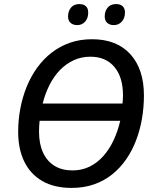

<svg xmlns="http://www.w3.org/2000/svg" viewBox="-20 -919 763 949"><path d="M333.5 9.8Q247.6 9.8 188.7 -24.4Q129.9 -58.6 99.9 -120.6Q69.8 -182.6 69.8 -266.6Q69.8 -326.2 80.6 -383.1Q91.3 -439.9 112.3 -491.2Q133.3 -542.5 164.3 -585.2Q195.3 -627.9 235.8 -659.2Q276.4 -690.4 325.9 -707.8Q375.5 -725.1 434.6 -725.1Q557.1 -725.1 624.3 -651.1Q691.4 -577.1 691.4 -447.3Q691.4 -388.7 681.6 -332Q671.9 -275.4 652.3 -224.4Q632.8 -173.3 603 -130.6Q573.2 -87.9 533.7 -56.4Q494.1 -24.9 444.3 -7.6Q394.5 9.8 333.5 9.8ZM338.4 -76.7Q384.3 -76.7 422.4 -95.2Q460.4 -113.8 490.2 -147Q520 -180.2 541 -224.9Q562 -269.5 574.2 -321.8H175.8Q174.3 -309.6 173.6 -295.4Q172.9 -281.2 172.9 -268.1Q172.9 -208 192.6 -165Q212.4 -122.1 249.3 -99.4Q286.1 -76.7 338.4 -76.7ZM190.9 -407.2H585.4Q586.4 -416 587.2 -426.3Q587.9 -436.5 587.9 -447.8Q587.9 -537.6 545.4 -588.1Q502.9 -638.7 426.8 -638.7Q382.3 -638.7 344.5 -621.3Q306.6 -604 276.6 -573Q246.6 -542 225.1 -499.8Q203.6 -457.5 190.9 -407.2ZM542.5 -794.9Q522.9 -794.9 510.3 -805.7Q497.6 -816.4 497.6 -837.9Q497.6 -863.8 512 -881.3Q526.4 -898.9 554.2 -898.9Q574.7 -898.9 586.2 -888.2Q597.7 -877.4 597.7 -857.4Q597.7 -828.6 581.8 -811.8Q565.9 -794.9 542.5 -794.9ZM361.8 -794.9Q341.8 -794.9 329.1 -805.7Q316.4 -816.4 316.4 -837.9Q316.4 -863.8 330.8 -881.3Q345.2 -898.9 372.1 -898.9Q386.2 -898.9 396 -894Q405.8 -889.2 410.9 -879.9Q416 -870.6 416 -857.4Q416 -828.6 400.6 -811.8Q385.3 -794.9 361.8 -794.9Z"/></svg>

Font: Open Sans Medium
Style: Italic
Weight: 500
Italic angle: -12°
Designer: Monotype Design Team
Foundry: Monotype Imaging Inc.
Version: Version 3.000